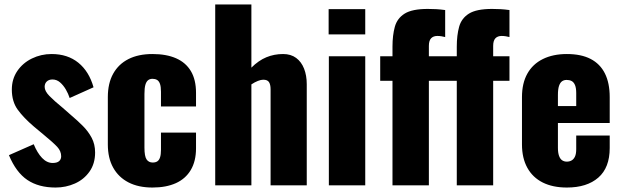

<svg xmlns="http://www.w3.org/2000/svg" viewBox="-20 -830 2789 860"><path d="M229 10Q153 10 102.5 -24Q52 -58 20 -135L131 -184Q147 -145 168.5 -122.5Q190 -100 216 -100Q235 -100 244.5 -108Q254 -116 254 -130Q254 -153 236.5 -172Q219 -191 174 -228L132 -263Q86 -302 59.5 -338.5Q33 -375 33 -429Q33 -476 57.5 -512Q82 -548 123 -568Q164 -588 211 -588Q283 -588 331 -549Q379 -510 399 -439L292 -391Q286 -410 275 -429Q264 -448 249 -461Q234 -474 215 -474Q199 -474 189.5 -465Q180 -456 180 -441Q180 -422 201.5 -400Q223 -378 261 -347L302 -311Q327 -290 351 -266Q375 -242 390.5 -213Q406 -184 406 -147Q406 -97 381 -61.5Q356 -26 315.5 -8Q275 10 229 10Z M663 10Q600 10 555.5 -13Q511 -36 487 -79Q463 -122 463 -183V-395Q463 -457 487 -500Q511 -543 555.5 -565.5Q600 -588 663 -588Q725 -588 768.5 -569Q812 -550 835 -511.5Q858 -473 858 -414V-353H701V-419Q701 -442 696.5 -454.5Q692 -467 683.5 -472Q675 -477 663 -477Q651 -477 643 -470.5Q635 -464 631 -449.5Q627 -435 627 -409V-169Q627 -130 636.5 -116Q646 -102 664 -102Q677 -102 685 -107.5Q693 -113 697 -125.5Q701 -138 701 -159V-236H858V-166Q858 -108 834.5 -68.5Q811 -29 767.5 -9.5Q724 10 663 10Z M944 0V-810H1106V-527Q1138 -559 1173 -573.5Q1208 -588 1248 -588Q1283 -588 1306.5 -570.5Q1330 -553 1342 -522.5Q1354 -492 1354 -453V0H1192V-430Q1192 -451 1185 -462Q1178 -473 1159 -473Q1149 -473 1135 -467.5Q1121 -462 1106 -452V0Z M1453 0V-578H1616V0ZM1452 -676V-789H1616V-676Z M1738 0V-468H1683V-578H1738V-621Q1738 -672 1748.5 -710Q1759 -748 1792.5 -769Q1826 -790 1896 -790Q1915 -790 1933.5 -789Q1952 -788 1974 -785V-664Q1967 -666 1957.5 -667.5Q1948 -669 1939 -669Q1921 -669 1911 -658.5Q1901 -648 1901 -624V-578H1974V-468H1901V0ZM2026 0V-468H1971V-578H2026V-621Q2026 -672 2036.5 -710Q2047 -748 2080.5 -769Q2114 -790 2184 -790Q2203 -790 2221.5 -789Q2240 -788 2262 -785V-664Q2255 -666 2245.5 -667.5Q2236 -669 2227 -669Q2209 -669 2199 -658.5Q2189 -648 2189 -624V-578H2262V-468H2189V0Z M2519 10Q2456 10 2411 -12.5Q2366 -35 2342 -78.5Q2318 -122 2318 -183V-395Q2318 -457 2342 -500Q2366 -543 2411.5 -565.5Q2457 -588 2519 -588Q2583 -588 2625.5 -566Q2668 -544 2689.5 -501Q2711 -458 2711 -395V-279H2479V-168Q2479 -146 2484 -132Q2489 -118 2498 -112Q2507 -106 2519 -106Q2531 -106 2540.5 -111.5Q2550 -117 2555.5 -129Q2561 -141 2561 -162V-223H2711V-167Q2711 -79 2660 -34.5Q2609 10 2519 10ZM2479 -355H2561V-413Q2561 -436 2555.5 -449Q2550 -462 2540.5 -467Q2531 -472 2518 -472Q2506 -472 2497.5 -466Q2489 -460 2484 -445.5Q2479 -431 2479 -404Z"/></svg>

Font: Oswald
Style: Bold
Weight: 700
Designer: Vernon Adams
Foundry: Vernon Adams
Version: Version 4.103;gftools[0.9.33.dev8+g029e19f]